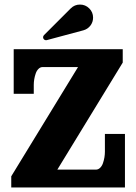

<svg xmlns="http://www.w3.org/2000/svg" viewBox="-20 -821 597 841"><path d="M172.6 -667 289.8 -784.2Q306.6 -801 330.3 -801Q354 -801 370.8 -784.3Q387.7 -767.6 387.7 -743.7Q387.7 -724.1 375.9 -708.7Q364 -693.4 345.2 -688.2L185.1 -645.3Q183.1 -644.8 181.6 -644.8Q176.3 -644.8 172.5 -648.6Q168.7 -652.3 168.7 -657.7Q168.7 -663.1 172.6 -667ZM40 -605.5H517.6V-546.9L231.2 -78.1H400.4Q410.6 -78.1 418.7 -86.1Q426.8 -94 431 -106.4Q435.3 -118.9 437.4 -131.6Q439.5 -144.3 439.5 -156.2V-234.4H527.3V0H29.3V-48.8L321.8 -527.3H167Q156.7 -527.3 148.7 -519.4Q140.6 -511.5 136.4 -499Q132.1 -486.6 130 -473.9Q127.9 -461.2 127.9 -449.2V-410.2H40Z"/></svg>

Font: Orelega One
Style: Regular
Weight: 400
Version: Version 1.1 ; ttfautohint (v1.8.3)